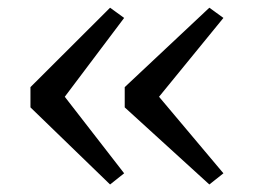

<svg xmlns="http://www.w3.org/2000/svg" viewBox="-20 -538 666 498"><path d="M265.5 -518 302 -491.5 148 -287 302 -88.5 265.5 -59.5 59 -259.5V-312ZM523 -518 559.5 -491.5 392.5 -287 559.5 -88.5 523 -59.5 303.5 -259.5V-312Z"/></svg>

Font: Merriweather 60pt Light
Style: Regular
Weight: 300
Version: Version 2.100